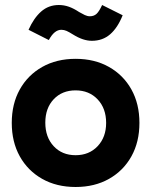

<svg xmlns="http://www.w3.org/2000/svg" viewBox="-20 -735 604 767"><path d="M282 12Q206 12 148.5 -20.5Q91 -53 59 -110.5Q27 -168 27 -244Q27 -320 59 -377.5Q91 -435 148.5 -467.5Q206 -500 282 -500Q358 -500 415.5 -467.5Q473 -435 505 -377.5Q537 -320 537 -244Q537 -168 505 -110.5Q473 -53 415.5 -20.5Q358 12 282 12ZM282 -115Q336 -115 370 -151Q404 -187 404 -244Q404 -302 370 -338Q336 -374 282 -374Q228 -374 194.5 -338.5Q161 -303 161 -245Q161 -187 194.5 -151Q228 -115 282 -115ZM347 -572Q312 -572 272 -597Q256 -607 246 -611.5Q236 -616 225 -616Q197 -616 175 -575L94 -616Q115 -663 144.5 -689Q174 -715 215 -715Q236 -715 255.5 -708Q275 -701 296 -687Q308 -680 318.5 -675Q329 -670 339 -670Q355 -670 365.5 -679.5Q376 -689 388 -715L470 -674Q450 -624 420 -598Q390 -572 347 -572Z"/></svg>

Font: Gabarito SemiBold
Style: Regular
Weight: 600
Designer: Leandro Assis / Alvaro Franca / Felipe Casaprima
Foundry: Naipe Foundry
Version: Version 1.000